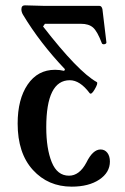

<svg xmlns="http://www.w3.org/2000/svg" viewBox="-20 -685 467 718"><path d="M248 13Q160 13 103 -49.5Q46 -112 46 -223Q46 -314 83.5 -369Q121 -424 186 -424Q204 -424 220 -420L223 -426Q129 -525 66 -630Q60 -640 60 -650Q60 -665 73 -665Q86 -665 110.5 -664Q135 -663 147 -663H352Q360 -663 363 -651L378 -526Q378 -523 374.5 -521Q371 -519 366.5 -519.5Q362 -520 361 -523Q344 -568 328 -582Q312 -596 283 -596H148L141 -586Q272 -417 342 -378Q348 -374 333 -349Q321 -329 315 -337Q279 -385 241 -385Q153 -385 153 -209Q153 -129 173.5 -78.5Q194 -28 238 -28Q277 -28 303 -77Q327 -126 356 -126Q372 -126 381.5 -113.5Q391 -101 391 -81Q391 -40 351.5 -13.5Q312 13 248 13Z"/></svg>

Font: Junicode Cond Medium
Style: Regular
Weight: 500
Width: 3
Designer: Peter S. Baker
Version: Version 2.201